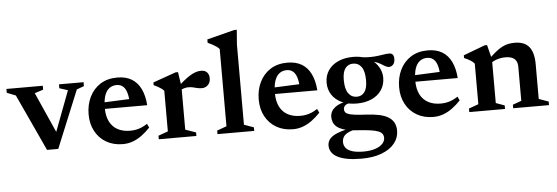

<svg xmlns="http://www.w3.org/2000/svg" viewBox="-61 -902 3904 1346"><g transform="rotate(-5 1891.0 -229.0)"><path d="M487 -398 321 6H242L57.5 -393L-4.5 -417.5V-444.5H251.5V-417L191 -397.5L332 -81L304.5 -80.5L424.5 -398L365.5 -417V-444.5H538.5V-417Z M776.5 -456.5Q836 -456.5 877 -432Q918 -407.5 941 -360.2Q964 -313 969 -245H642.5L643 -290L900 -301L848.5 -276Q846.5 -319 837.2 -347.5Q828 -376 810.5 -390.2Q793 -404.5 767 -404.5Q738.5 -404.5 716.8 -389Q695 -373.5 683 -339.8Q671 -306 671 -250Q671 -194 690.8 -155.2Q710.5 -116.5 747.2 -96.8Q784 -77 834.5 -77Q857 -77 877.2 -81Q897.5 -85 917 -93.5Q936.5 -102 956 -115L969 -87.5Q939.5 -56.5 909 -34.2Q878.5 -12 845.5 0Q812.5 12 776 12Q709.5 12 659.5 -17Q609.5 -46 581.8 -97.5Q554 -149 554 -215.5Q554 -283 580.2 -337.8Q606.5 -392.5 656.2 -424.5Q706 -456.5 776.5 -456.5Z M1364.5 -452.5Q1394.5 -452.5 1408.2 -436.2Q1422 -420 1422 -396Q1422 -364.5 1404 -347.5Q1386 -330.5 1362.5 -330.5Q1343.5 -330.5 1328.5 -334.2Q1313.5 -338 1299.2 -341.5Q1285 -345 1267.5 -345Q1255.5 -345 1243.5 -342.2Q1231.5 -339.5 1220 -334.2Q1208.5 -329 1198 -320.5L1186 -344Q1216.5 -373.5 1241.8 -394Q1267 -414.5 1288.5 -427.5Q1310 -440.5 1328.5 -446.5Q1347 -452.5 1364.5 -452.5ZM1219.5 -356V-51L1293.5 -25V0H1029V-25L1097 -49.5V-335Q1089.5 -344 1079 -351.5Q1068.5 -359 1055.2 -366.5Q1042 -374 1026 -381V-400L1187 -457H1204Z M1632.5 -49.5 1700.5 -25V0H1442V-25L1509.5 -49.5V-593Q1502.5 -601.5 1491 -609.8Q1479.5 -618 1464 -626.8Q1448.5 -635.5 1429 -644V-667.5L1622.5 -717H1640.5L1632.5 -615Z M1973.5 -456.5Q2033 -456.5 2074 -432Q2115 -407.5 2138 -360.2Q2161 -313 2166 -245H1839.5L1840 -290L2097 -301L2045.5 -276Q2043.5 -319 2034.2 -347.5Q2025 -376 2007.5 -390.2Q1990 -404.5 1964 -404.5Q1935.5 -404.5 1913.8 -389Q1892 -373.5 1880 -339.8Q1868 -306 1868 -250Q1868 -194 1887.8 -155.2Q1907.5 -116.5 1944.2 -96.8Q1981 -77 2031.5 -77Q2054 -77 2074.2 -81Q2094.5 -85 2114 -93.5Q2133.5 -102 2153 -115L2166 -87.5Q2136.5 -56.5 2106 -34.2Q2075.5 -12 2042.5 0Q2009.5 12 1973 12Q1906.5 12 1856.5 -17Q1806.5 -46 1778.8 -97.5Q1751 -149 1751 -215.5Q1751 -283 1777.2 -337.8Q1803.5 -392.5 1853.2 -424.5Q1903 -456.5 1973.5 -456.5Z M2433 259.5Q2376 259.5 2334 251.8Q2292 244 2264.8 229.5Q2237.5 215 2224 194.5Q2210.5 174 2210.5 148Q2210.5 128.5 2220 111.5Q2229.5 94.5 2251.8 80.5Q2274 66.5 2311.8 54.8Q2349.5 43 2406.5 34H2446L2446.5 44.5Q2393 52 2364.2 64.5Q2335.5 77 2324.5 94Q2313.5 111 2313.5 132Q2313.5 156.5 2328 174.2Q2342.5 192 2373 201.5Q2403.5 211 2451 211Q2499 211 2533.2 199.8Q2567.5 188.5 2585.5 169.5Q2603.5 150.5 2603.5 128Q2603.5 111.5 2595.5 99.8Q2587.5 88 2567.5 80Q2547.5 72 2512.5 67Q2477.5 62 2423 58.5Q2368.5 55.5 2333.8 45.8Q2299 36 2280.2 21.2Q2261.5 6.5 2254.2 -12Q2247 -30.5 2247 -51Q2248 -91.5 2281.8 -117.5Q2315.5 -143.5 2380.5 -152.5L2395 -137.5Q2366 -134.5 2353.2 -124Q2340.5 -113.5 2340.5 -95.5Q2340.5 -84.5 2345.8 -76.2Q2351 -68 2366 -62Q2381 -56 2410.8 -52Q2440.5 -48 2490.5 -45.5Q2543 -43 2582.2 -34.8Q2621.5 -26.5 2647.2 -10.8Q2673 5 2685.8 28.8Q2698.5 52.5 2698.5 86Q2698.5 134.5 2667.5 173.8Q2636.5 213 2577 236.2Q2517.5 259.5 2433 259.5ZM2434.5 -128.5Q2374 -128.5 2329 -149.2Q2284 -170 2259.8 -207Q2235.5 -244 2235.5 -292Q2235.5 -342.5 2261 -379.5Q2286.5 -416.5 2331.8 -436.5Q2377 -456.5 2435 -456.5Q2482.5 -456.5 2519.2 -443.2Q2556 -430 2581.5 -406.8Q2607 -383.5 2620.5 -354.2Q2634 -325 2634 -293Q2634 -243 2608.5 -205.8Q2583 -168.5 2538 -148.5Q2493 -128.5 2434.5 -128.5ZM2438.5 -176Q2472.5 -176 2492.5 -202.5Q2512.5 -229 2512.5 -285Q2512.5 -349 2490.8 -379.2Q2469 -409.5 2431.5 -409.5Q2397.5 -409.5 2377.2 -383.5Q2357 -357.5 2357 -301Q2357 -237.5 2379 -206.8Q2401 -176 2438.5 -176ZM2504 -415.5 2490.5 -449Q2528.5 -444.5 2558.2 -445Q2588 -445.5 2611.8 -448.8Q2635.5 -452 2654.8 -455Q2674 -458 2690 -458Q2706 -458 2714.5 -448.5Q2723 -439 2723 -418Q2723 -391.5 2710.5 -378Q2698 -364.5 2682 -364.5Q2667.5 -364.5 2653.5 -373.2Q2639.5 -382 2621 -392.8Q2602.5 -403.5 2574.8 -410.8Q2547 -418 2504 -415.5Z M2961.5 -456.5Q3021 -456.5 3062 -432Q3103 -407.5 3126 -360.2Q3149 -313 3154 -245H2827.5L2828 -290L3085 -301L3033.5 -276Q3031.5 -319 3022.2 -347.5Q3013 -376 2995.5 -390.2Q2978 -404.5 2952 -404.5Q2923.5 -404.5 2901.8 -389Q2880 -373.5 2868 -339.8Q2856 -306 2856 -250Q2856 -194 2875.8 -155.2Q2895.5 -116.5 2932.2 -96.8Q2969 -77 3019.5 -77Q3042 -77 3062.2 -81Q3082.5 -85 3102 -93.5Q3121.5 -102 3141 -115L3154 -87.5Q3124.5 -56.5 3094 -34.2Q3063.5 -12 3030.5 0Q2997.5 12 2961 12Q2894.5 12 2844.5 -17Q2794.5 -46 2766.8 -97.5Q2739 -149 2739 -215.5Q2739 -283 2765.2 -337.8Q2791.5 -392.5 2841.2 -424.5Q2891 -456.5 2961.5 -456.5Z M3404.5 -356V-47L3465.5 -25V0H3214V-25L3282 -49.5V-335Q3272 -347.5 3255.5 -358Q3239 -368.5 3210.5 -381V-400L3362 -457H3379ZM3523 -25 3584 -47V-286.5Q3584 -311 3574.8 -327.5Q3565.5 -344 3546.8 -352.2Q3528 -360.5 3499.5 -360.5Q3467 -360.5 3438.5 -350.8Q3410 -341 3393.5 -326L3375.5 -348Q3409 -381.5 3435 -403Q3461 -424.5 3483.2 -436Q3505.5 -447.5 3527.2 -452Q3549 -456.5 3573.5 -456.5Q3641.5 -456.5 3674.2 -416.5Q3707 -376.5 3707 -293.5V-49.5L3775 -25V0H3523Z"/></g></svg>

Font: Newsreader 16pt 16pt SemiBold
Style: Regular
Weight: 600
Version: Version 1.003